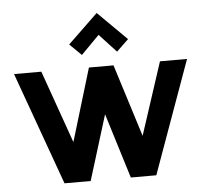

<svg xmlns="http://www.w3.org/2000/svg" viewBox="-52 -793 917 848"><g transform="rotate(-5 406.5 -368.5)"><path d="M535 -610 407 -737 274 -609 326 -558 407 -640 482 -559ZM461 -500H352L255 -178L141 -500H20L200 0H316L405 -288L494 0H607L787 -500H667L562 -179Z"/></g></svg>

Font: Advent Pro Expanded
Style: Bold
Weight: 700
Width: 7
Designer: VivaRado, Andreas Kalpakidis
Foundry: VivaRado, Andreas Kalpakidis
Version: Version 3.000